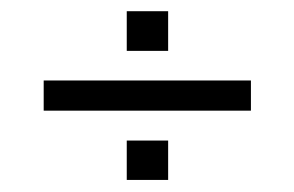

<svg xmlns="http://www.w3.org/2000/svg" viewBox="-20 -556 512 334"><path d="M56 -363.5V-416H416.5V-363.5ZM200.5 -467.5V-536.5H272.5V-467.5ZM200.5 -243V-311.5H272.5V-243Z"/></svg>

Font: Big Shoulders Stencil Text Thin Light
Style: Regular
Weight: 300
Version: Version 2.001